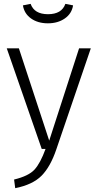

<svg xmlns="http://www.w3.org/2000/svg" viewBox="-20 -774 508 998"><path d="M452.1 -522.9 272.9 2Q242.2 92.8 196 139.4Q149.9 186 59.1 204.1L53.2 159.2Q128.4 141.1 159.2 107.7Q189.9 74.2 216.8 0H196.8L15.1 -522.9H78.1L235.8 -43L391.1 -522.9ZM99.1 -746.1 139.2 -753.9Q158.2 -700.2 229.5 -700.2Q300.8 -700.2 319.8 -753.9L359.9 -746.1Q353 -703.1 316.9 -678Q280.8 -652.8 228.8 -652.8Q176.8 -652.8 141.4 -678Q106 -703.1 99.1 -746.1Z"/></svg>

Font: FiraSans-Light
Style: Regular
Weight: 300
Designer: Carrois Corporate & Edenspiekermann AG
Foundry: Carrois Corporate GbR & Edenspiekermann AG
Version: Version 3.106;PS 003.106;hotconv 1.0.70;makeotf.lib2.5.58329